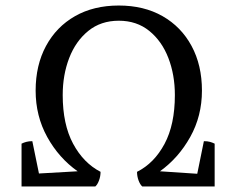

<svg xmlns="http://www.w3.org/2000/svg" viewBox="-20 -675 860 695"><path d="M58 0V-155Q66 -159 75.5 -161.5Q85 -164 97 -164L121 -47L261 -55Q193 -103 151 -179Q109 -255 109 -347Q109 -439 146.5 -508.5Q184 -578 251.5 -616.5Q319 -655 410 -655Q501 -655 568.5 -616.5Q636 -578 673.5 -508.5Q711 -439 711 -347Q711 -255 668.5 -179Q626 -103 559 -55L694 -46L718 -164Q731 -164 740 -161.5Q749 -159 757 -155V0H495Q487 -7 481.5 -22Q476 -37 476 -53Q538 -84 575.5 -154Q613 -224 613 -331Q613 -404 589.5 -465Q566 -526 520.5 -563Q475 -600 410 -600Q345 -600 299.5 -563Q254 -526 230.5 -465Q207 -404 207 -331Q207 -225 244.5 -155Q282 -85 344 -53Q344 -37 338.5 -22Q333 -7 325 0Z"/></svg>

Font: Petrona SemiBold
Style: Regular
Weight: 600
Designer: Ringo R. Seeber
Foundry: Ringo R. Seeber
Version: Version 2.001; ttfautohint (v1.8.3)